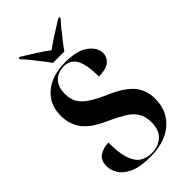

<svg xmlns="http://www.w3.org/2000/svg" viewBox="-281 -1014 1107 1107"><g transform="rotate(-45 272.5 -460.5)"><path d="M244 10Q163 10 115.5 -12Q68 -34 48.5 -66.5Q29 -99 29 -132Q29 -179 61 -199.5Q93 -220 133 -220Q133 -136 149 -88Q165 -40 194.5 -20Q224 0 265 0Q322 0 357 -32Q392 -64 392 -128Q392 -177 371 -208.5Q350 -240 312 -262.5Q274 -285 222 -309Q125 -351 86.5 -402Q48 -453 48 -524Q48 -616 112.5 -670Q177 -724 286 -724Q380 -724 428.5 -688.5Q477 -653 477 -606Q477 -572 449.5 -550Q422 -528 364 -528Q364 -623 340 -668Q316 -713 261 -713Q236 -713 211 -702Q186 -691 170 -665Q154 -639 154 -595Q154 -555 170 -526Q186 -497 223.5 -471.5Q261 -446 324 -419Q421 -377 462 -328.5Q503 -280 503 -207Q503 -110 435 -50Q367 10 244 10ZM232 -771Q216 -794 194.5 -821.5Q173 -849 151.5 -875.5Q130 -902 112 -921V-931H121Q152 -912 197.5 -883.5Q243 -855 278 -828Q302 -846 330.5 -865Q359 -884 387 -901Q415 -918 436 -931H445V-921Q427 -902 405.5 -875.5Q384 -849 362.5 -821.5Q341 -794 325 -771Z"/></g></svg>

Font: Noto Serif Display SemiCondensed
Style: Bold
Weight: 700
Width: 4
Designer: Monotype Design Team
Foundry: Monotype Imaging Inc.
Version: Version 2.009